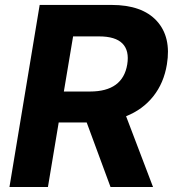

<svg xmlns="http://www.w3.org/2000/svg" viewBox="-20 -747 702 767"><path d="M17.8 0 138.5 -727.3H425.4Q547.9 -727.3 606.4 -663.2Q664.8 -599.1 646.7 -489.7Q634.6 -415.5 592.5 -362.4Q550.4 -309.3 483.7 -282.7L591.3 0H421.5L326.3 -257.8H214.5L171.5 0ZM235.1 -381.4H339.5Q470.5 -381.4 488.3 -489.7Q497.2 -544.7 469.1 -573.2Q441.1 -601.6 375.7 -601.6H272Z"/></svg>

Font: Karasuma Gothic
Style: Bold Italic
Weight: 700
Italic angle: 9.39998°
Designer: Rasmus Andersson / Ryoko Nishizuka
Foundry: Genbu
Version: Version 1.00